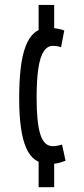

<svg xmlns="http://www.w3.org/2000/svg" viewBox="-20 -661 343 786"><path d="M181.2 10.3Q115.9 10.3 87.2 -55.2Q58.5 -120.8 58.5 -257.7Q58.5 -326.4 64.5 -379.9Q70.6 -433.4 84.6 -470.7Q98.5 -508.1 121.9 -527.5Q145.3 -546.8 180.2 -546.8Q192 -546.8 203.6 -545.4Q215.1 -544 225.5 -541.5Q235.8 -539.1 243 -536.1L230 -467.6Q225.4 -469.6 220.2 -470.8Q215.1 -472 209.3 -472.6Q203.6 -473.3 196.6 -473.3Q174.2 -473.3 159.3 -451.2Q144.4 -429 137.1 -381.8Q129.9 -334.6 129.9 -259.6Q129.9 -158 145.3 -110.3Q160.7 -62.6 195.5 -62.6Q201.8 -62.6 207.2 -63.3Q212.6 -63.9 219.6 -65.4Q226.5 -66.9 234.1 -69.2L248.3 -2.9Q237.9 1 226.7 4.4Q215.6 7.8 204.3 9Q193.1 10.3 181.2 10.3ZM138.1 105.3V-5.7L201.8 -0.9V105.3ZM138.1 -529.1V-640.9H201.8V-536.2Z"/></svg>

Font: Georama ExtraCondensed Thin
Style: Regular
Weight: 100
Width: 2
Designer: Jean-Baptiste Levee
Foundry: Production Type
Version: Version 1.001